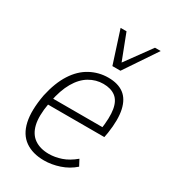

<svg xmlns="http://www.w3.org/2000/svg" viewBox="-181 -827 828 929"><g transform="rotate(30 232.5 -362.5)"><path d="M214 8Q150 8 108 -21.5Q66 -51 52.5 -111.5Q39 -172 56 -264Q73 -342 106 -393.5Q139 -445 185.5 -470Q232 -495 285 -495Q339 -495 372 -470.5Q405 -446 416.5 -394.5Q428 -343 416 -263L411 -236H82L88 -273H395L377 -257Q388 -331 380.5 -374.5Q373 -418 347 -437.5Q321 -457 279 -457Q238 -457 201.5 -435.5Q165 -414 139 -369Q113 -324 100 -256L97 -240Q84 -166 95 -120.5Q106 -75 138 -53Q170 -31 219 -31Q252 -31 287.5 -43Q323 -55 359 -85L377 -51Q343 -21 299.5 -6.5Q256 8 214 8ZM273 -553 215 -733H248L303 -590L407 -733H439L318 -553Z"/></g></svg>

Font: Nunito Sans 10pt Condensed ExtraLight
Style: Italic
Weight: 250
Width: 3
Italic angle: -9°
Designer: Vernon Adams
Foundry: Vernon Adams
Version: Version 3.101;gftools[0.9.27]